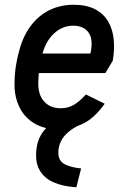

<svg xmlns="http://www.w3.org/2000/svg" viewBox="-20 -534 530 807"><path d="M301 253Q245 250 204.5 232Q164 214 145 178.5Q126 143 134 87Q139 49 161.5 19Q184 -11 224 -29L305 -4Q272 13 251.5 36.5Q231 60 226 93Q221 136 246 152.5Q271 169 321 174ZM229 10Q167 10 125 -15Q83 -40 62 -83Q41 -126 41 -177Q41 -219 46.5 -255Q52 -291 60 -318Q76 -381 109 -425Q142 -469 188 -491.5Q234 -514 289 -514Q344 -514 380 -495Q416 -476 435 -443Q454 -410 458 -367.5Q462 -325 454 -279L423 -227H123L133 -309H360Q373 -366 353 -396Q333 -426 287 -426Q241 -426 204.5 -391Q168 -356 153 -288Q149 -267 145.5 -246Q142 -225 141 -191Q139 -137 165 -108Q191 -79 235 -79Q264 -79 288 -92Q312 -105 341 -137L420 -98Q376 -36 326.5 -13Q277 10 229 10Z"/></svg>

Font: Finlandica Medium
Style: Italic
Weight: 500
Italic angle: -8°
Designer: Niklas Ekholm, Juho Hiilivirta, Jaakko Suomalainen
Foundry: Helsinki Type Studio
Version: Version 1.063